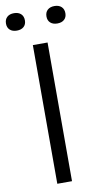

<svg xmlns="http://www.w3.org/2000/svg" viewBox="-142 -966 519 1009"><g transform="rotate(-10 117.5 -461.0)"><path d="M78.5 0V-740H157V0ZM225.5 -829.5Q202 -829.5 188.5 -841.8Q175 -854 175 -875.5Q175 -897.5 188.5 -910Q202 -922.5 225.5 -922.5Q249 -922.5 262.5 -910Q276 -897.5 276 -875.5Q276 -854 262.5 -841.8Q249 -829.5 225.5 -829.5ZM9.5 -829.5Q-14 -829.5 -27.5 -841.8Q-41 -854 -41 -875.5Q-41 -897.5 -27.5 -910Q-14 -922.5 9.5 -922.5Q33 -922.5 46.5 -910Q60 -897.5 60 -875.5Q60 -854 46.5 -841.8Q33 -829.5 9.5 -829.5Z"/></g></svg>

Font: Encode Sans SC SemiCondensed
Style: Regular
Weight: 400
Width: 4
Designer: Multiple Designers
Foundry: Impallari Type
Version: Version 3.002